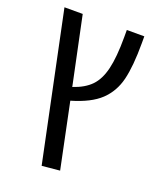

<svg xmlns="http://www.w3.org/2000/svg" viewBox="-143 -651 781 949"><g transform="rotate(20 247.5 -176.5)"><path d="M450 -564V-528Q450 -407 432.5 -335.5Q415 -264 365 -216.5Q315 -169 215 -140L286 202L192 211L30 -564H126L201 -207Q261 -227 294.5 -261.5Q328 -296 343 -358.5Q358 -421 358 -526V-564Z"/></g></svg>

Font: FiraGO
Style: Regular
Weight: 400
Designer: bBox Type
Foundry: bBox Type GmbH
Version: Version 1.001;April 20, 2020;FontCreator 12.0.0.2555 64-bit